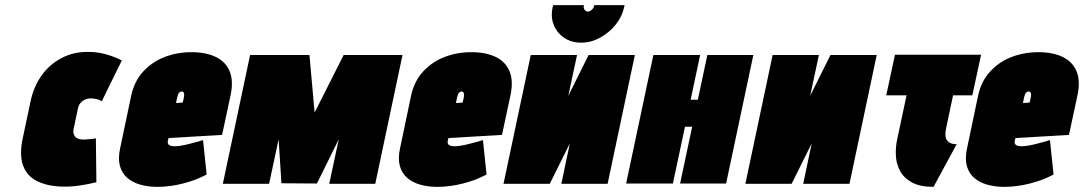

<svg xmlns="http://www.w3.org/2000/svg" viewBox="-20 -714 4217 747"><path d="M376 -320 454 -479Q426 -493 395 -502Q364 -511 331 -512Q269 -514 221 -489Q173 -464 142 -420.5Q111 -377 99 -320L68 -174Q55 -110 70 -69.5Q85 -29 124 -9.5Q163 10 220 12Q254 13 288.5 8Q323 3 355 -5L353 -176Q353 -176 349 -175Q345 -174 337.5 -173.5Q330 -173 322 -172Q314 -171 306 -171Q295 -171 286.5 -173.5Q278 -176 273 -181.5Q268 -187 266 -195.5Q264 -204 267 -215L283 -291Q286 -306 294.5 -315Q303 -324 314.5 -328Q326 -332 339 -331Q350 -330 359.5 -327.5Q369 -325 376 -320Z M633 -166 636 -177 844 -189 877 -343Q889 -399 873.5 -436.5Q858 -474 819.5 -492.5Q781 -511 725 -511Q669 -511 620 -492Q571 -473 536.5 -435Q502 -397 490 -340L447 -135Q439 -97 446.5 -69Q454 -41 474 -23Q494 -5 524.5 4Q555 13 592 13Q641 13 692 0Q743 -13 784 -35L770 -169Q748 -162 714 -153.5Q680 -145 660 -145Q651 -145 645.5 -146.5Q640 -148 637 -150.5Q634 -153 633 -157Q632 -161 633 -166ZM695 -333 691 -315 665 -313 669 -334Q671 -342 673 -347Q675 -352 678.5 -355Q682 -358 687 -358Q692 -358 694 -355Q696 -352 696.5 -346.5Q697 -341 695 -333Z M1317 -500 1204 -276 1184 -500H953L847 1H1027L1064 -172L1075 -1L1213 0L1298 -172L1261 1H1440L1546 -500Z M1722 -166 1725 -177 1933 -189 1966 -343Q1978 -399 1962.5 -436.5Q1947 -474 1908.5 -492.5Q1870 -511 1814 -511Q1758 -511 1709 -492Q1660 -473 1625.5 -435Q1591 -397 1579 -340L1536 -135Q1528 -97 1535.5 -69Q1543 -41 1563 -23Q1583 -5 1613.5 4Q1644 13 1681 13Q1730 13 1781 0Q1832 -13 1873 -35L1859 -169Q1837 -162 1803 -153.5Q1769 -145 1749 -145Q1740 -145 1734.5 -146.5Q1729 -148 1726 -150.5Q1723 -153 1722 -157Q1721 -161 1722 -166ZM1784 -333 1780 -315 1754 -313 1758 -334Q1760 -342 1762 -347Q1764 -352 1767.5 -355Q1771 -358 1776 -358Q1781 -358 1783 -355Q1785 -352 1785.5 -346.5Q1786 -341 1784 -333Z M2410 -694H2292L2291 -690Q2290 -683 2282.5 -676Q2275 -669 2267 -669Q2259 -669 2254.5 -676Q2250 -683 2251 -690L2252 -694H2132L2130 -685Q2122 -648 2134.5 -617Q2147 -586 2175 -567Q2203 -548 2241 -548Q2279 -548 2314 -567Q2349 -586 2374.5 -617Q2400 -648 2408 -685ZM2225 -500H2045L1939 1H2119L2197 -156L2164 1H2344L2450 -500H2270L2191 -341Z M2695 -326H2667L2704 -500H2522L2416 0H2598L2645 -221H2673L2626 0H2805L2911 -500H2732Z M3166 -500H2986L2880 1H3060L3138 -156L3105 1H3285L3391 -500H3211L3132 -341Z M3660 -210 3688 -343H3763L3797 -501H3462L3428 -343H3507L3470 -169Q3464 -140 3465.5 -108.5Q3467 -77 3481.5 -49.5Q3496 -22 3527.5 -4.5Q3559 13 3612 13L3702 -153Q3682 -153 3671.5 -161Q3661 -169 3659 -182Q3657 -195 3660 -210Z M3928 -166 3931 -177 4139 -189 4172 -343Q4184 -399 4168.5 -436.5Q4153 -474 4114.5 -492.5Q4076 -511 4020 -511Q3964 -511 3915 -492Q3866 -473 3831.5 -435Q3797 -397 3785 -340L3742 -135Q3734 -97 3741.5 -69Q3749 -41 3769 -23Q3789 -5 3819.5 4Q3850 13 3887 13Q3936 13 3987 0Q4038 -13 4079 -35L4065 -169Q4043 -162 4009 -153.5Q3975 -145 3955 -145Q3946 -145 3940.5 -146.5Q3935 -148 3932 -150.5Q3929 -153 3928 -157Q3927 -161 3928 -166ZM3990 -333 3986 -315 3960 -313 3964 -334Q3966 -342 3968 -347Q3970 -352 3973.5 -355Q3977 -358 3982 -358Q3987 -358 3989 -355Q3991 -352 3991.5 -346.5Q3992 -341 3990 -333Z"/></svg>

Font: Advent Pro Black
Style: Italic
Weight: 900
Italic angle: -12°
Version: Version 3.000